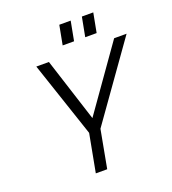

<svg xmlns="http://www.w3.org/2000/svg" viewBox="-163 -1053 1053 1175"><g transform="rotate(-20 363.5 -465.5)"><path d="M257.8 0 304.2 -247.1 139.2 -738.8H221.2L354 -325.2L646 -738.8H727.1L377.9 -247.1L332 0ZM335 -805.2 358.9 -931.2H433.1L409.2 -805.2ZM481.9 -805.2 505.9 -931.2H580.1L556.2 -805.2Z"/></g></svg>

Font: Involve
Style: Italic
Weight: 400
Italic angle: -10.5°
Designer: Stefan Peev
Foundry: Context Ltd.
Version: Version 1.001